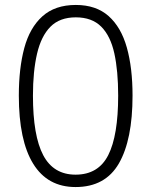

<svg xmlns="http://www.w3.org/2000/svg" viewBox="-20 -745 611 775"><path d="M515 -359Q515 -181 460 -85.5Q405 10 285 10Q172 10 114 -84Q56 -178 56 -359Q56 -469 78 -551Q100 -633 151 -679Q202 -725 286 -725Q368 -725 418.5 -680Q469 -635 492 -553Q515 -471 515 -359ZM113 -359Q113 -197 154.5 -118.5Q196 -40 285 -40Q377 -40 417 -119Q457 -198 457 -359Q457 -459 441.5 -529.5Q426 -600 388.5 -637.5Q351 -675 286 -675Q221 -675 183.5 -637Q146 -599 129.5 -528Q113 -457 113 -359Z"/></svg>

Font: RS Noto Sans Light
Style: Regular
Weight: 300
Designer: Monotype Design Team
Foundry: Monotype Imaging Inc.
Version: Version 3.10